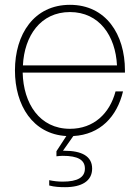

<svg xmlns="http://www.w3.org/2000/svg" viewBox="-20 -552 580 796"><path d="M250 224C318 224 362 199 362 147C362 95 318 73 247 73H241L284 12C395 6 465 -68 490 -173H459C435 -82 369 -18 270 -18C144 -18 77 -123 74 -251H498V-260C498 -410 419 -532 270 -532C121 -532 42 -410 42 -260C42 -115 116 4 255 12L214 75V96C222 95 232 94 240 94C303 94 332 111 332 147C332 183 302 201 240 201C221 201 203 199 184 195V217C206 223 228 224 250 224ZM75 -281C81 -403 148 -502 270 -502C392 -502 459 -403 465 -281Z"/></svg>

Font: Aspekta 100
Style: Regular
Weight: 100
Designer: Ivo Dolenc
Version: Version 2.000